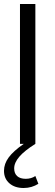

<svg xmlns="http://www.w3.org/2000/svg" viewBox="-23 -720 274 961"><path d="M77 0V-700H154V0Q100 34 74 64Q48 94 48 123Q48 148 63 161.5Q78 175 106 175Q119 175 131.5 171.5Q144 168 154 161L169 200Q153 210 134.5 215.5Q116 221 95 221Q51 221 24 197.5Q-3 174 -3 135Q-3 100 20.5 68Q44 36 96 0Z"/></svg>

Font: Red Hat Display
Style: Regular
Weight: 400
Designer: Pentagram / MCKL
Foundry: Pentagram / MCKL
Version: Version 1.003; Red Hat Display